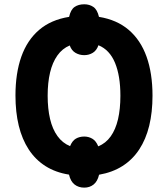

<svg xmlns="http://www.w3.org/2000/svg" viewBox="-20 -796 769 879"><path d="M365.7 63Q339.8 63 321.5 48.8Q303.2 34.7 295.9 3.4Q234.4 -6.3 188.2 -35.6Q142.1 -64.9 111.6 -111.6Q81.1 -158.2 65.9 -220.5Q50.8 -282.7 50.8 -358.9Q50.8 -460.4 77.6 -536.4Q104.5 -612.3 158.9 -658.9Q213.4 -705.6 296.4 -718.8Q303.7 -752 321.5 -764.2Q339.4 -776.4 365.7 -776.4Q389.6 -776.4 407.5 -764.2Q425.3 -752 433.1 -718.8Q515.1 -705.6 569.6 -658.9Q624 -612.3 651.1 -536.1Q678.2 -460 678.2 -357.9Q678.2 -282.2 663.1 -220.2Q647.9 -158.2 617.4 -111.8Q586.9 -65.4 541 -36.1Q495.1 -6.8 433.6 3.9Q426.3 34.7 408.4 48.8Q390.6 63 365.7 63ZM300.8 -127Q311 -151.9 327.6 -161.4Q344.2 -170.9 365.7 -170.9Q385.7 -170.9 402.8 -160.9Q419.9 -150.9 429.7 -126Q464.4 -140.1 486.8 -171.6Q509.3 -203.1 520.3 -250.2Q531.2 -297.4 531.2 -357.9Q531.2 -448.7 506.6 -508.3Q481.9 -567.9 430.7 -588.9Q422.4 -564.9 404.8 -554.2Q387.2 -543.5 365.7 -543.5Q343.8 -543.5 325.7 -554Q307.6 -564.5 299.3 -587.9Q265.1 -573.7 242.7 -542Q220.2 -510.3 209.2 -463.9Q198.2 -417.5 198.2 -357.9Q198.2 -298.3 209.2 -251.5Q220.2 -204.6 243.2 -172.9Q266.1 -141.1 300.8 -127Z"/></svg>

Font: Open Sans SemiCondensed
Style: Bold
Weight: 700
Width: 4
Designer: Monotype Design Team
Foundry: Monotype Imaging Inc.
Version: Version 3.003